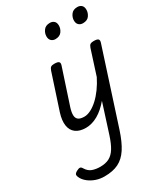

<svg xmlns="http://www.w3.org/2000/svg" viewBox="-336 -913 1241 1428"><g transform="rotate(-30 284.5 -198.5)"><path d="M184 16Q130 16 98 -8Q66 -32 59.5 -76.5Q53 -121 72 -181L171 -483Q178 -503 187.5 -509Q197 -515 216 -515Q247 -515 255.5 -505.5Q264 -496 257 -476L158 -175Q146 -137 147 -112Q148 -87 164.5 -74.5Q181 -62 215 -62Q241 -62 271 -77Q301 -92 331.5 -120Q362 -148 390 -186.5Q418 -225 441 -271L509 -483Q516 -503 525.5 -509Q535 -515 554 -515Q585 -515 593.5 -505.5Q602 -496 595 -476L391 154Q362 243 327 296.5Q292 350 243.5 374Q195 398 123 398Q84 398 51 386.5Q18 375 -7 356Q-32 337 -45 315Q-55 298 -56 285Q-57 272 -36 260Q-16 249 -5 250Q6 251 14 266Q34 299 64 309.5Q94 320 131 320Q177 320 208.5 303.5Q240 287 263 250Q286 213 306 151L386 -99Q362 -71 337.5 -49.5Q313 -28 287.5 -13.5Q262 1 235.5 8.5Q209 16 184 16ZM316 -669Q296 -669 282 -682Q268 -695 268 -720Q268 -747 285.5 -771Q303 -795 340 -795Q361 -795 375 -782.5Q389 -770 389 -744Q389 -717 371.5 -693Q354 -669 316 -669ZM553 -669Q532 -669 518 -682Q504 -695 504 -720Q504 -747 521.5 -771Q539 -795 576 -795Q597 -795 611 -782.5Q625 -770 625 -744Q625 -717 608 -693Q591 -669 553 -669Z"/></g></svg>

Font: Playwrite HR
Style: Regular
Weight: 400
Designer: Veronika Burian, José Scaglione
Foundry: TypeTogether
Version: Version 1.002